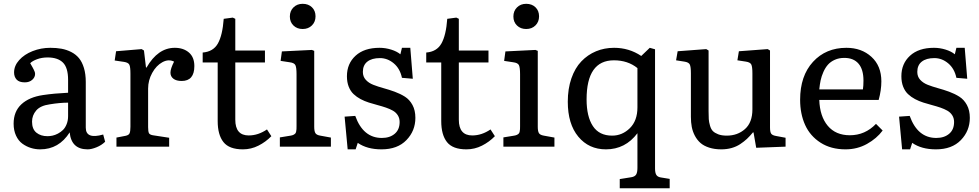

<svg xmlns="http://www.w3.org/2000/svg" viewBox="-20 -773 5162 1012"><path d="M191.9 14.2Q166.5 14.2 142.8 6.8Q119.1 -0.5 98.1 -15.6Q77.1 -30.8 64.5 -58.1Q51.8 -85.4 51.8 -121.1Q51.8 -185.1 92.5 -223.1Q133.3 -261.2 207 -272Q266.1 -280.8 338.9 -284.2V-352.1Q338.9 -416.5 311.5 -443.4Q284.2 -470.2 231 -470.2Q200.7 -470.2 175.5 -460.9Q150.4 -451.7 139.2 -439.9Q140.1 -438 145.3 -429.2Q150.4 -420.4 152.6 -416.3Q154.8 -412.1 158.4 -405Q162.1 -397.9 163.6 -392.8Q165 -387.7 165 -383.8Q165 -365.7 149.9 -352.3Q134.8 -338.9 110.8 -338.9Q81.1 -338.9 67.6 -353.5Q54.2 -368.2 54.2 -391.1Q54.2 -426.3 81.1 -456.3Q107.9 -486.3 152.1 -503.7Q196.3 -521 245.1 -521Q277.8 -521 304.4 -516.1Q331.1 -511.2 355.5 -498.8Q379.9 -486.3 396.2 -466.6Q412.6 -446.8 422.4 -414.8Q432.1 -382.8 432.1 -340.8V-100.1Q432.1 -37.6 523.9 -64L534.2 -25.9Q515.1 -7.3 488.5 3.4Q461.9 14.2 441.9 14.2Q356 14.2 347.2 -75.2Q290.5 14.2 191.9 14.2ZM230 -55.2Q243.2 -55.2 256.8 -58.1Q270.5 -61 285.4 -68.8Q300.3 -76.7 312 -88.1Q323.7 -99.6 331.3 -118.7Q338.9 -137.7 338.9 -161.1V-231.9Q295.9 -231.9 242.2 -223.1Q192.9 -216.3 170.9 -190.7Q148.9 -165 148.9 -131.8Q148.9 -92.3 171.9 -73.7Q194.8 -55.2 230 -55.2Z M593.8 0V-47.9L641.6 -57.1Q658.7 -60.5 663.1 -70.8Q667.5 -81.1 667.5 -105V-384.8Q667.5 -419.9 661.9 -431.6Q656.2 -443.4 633.8 -446.8L584.5 -454.1L591.8 -502.9L726.6 -514.2L738.8 -506.8L749.5 -417H752.4Q812 -521 901.4 -521Q946.8 -521 975.6 -496.3Q1004.4 -471.7 1004.4 -424.8Q1004.4 -346.2 937.5 -346.2Q909.2 -346.2 893.8 -358.2Q878.4 -370.1 878.4 -390.1Q878.4 -410.6 897.5 -448.2Q868.7 -462.9 836.2 -445.3Q803.7 -427.7 782.2 -388.7Q760.7 -349.6 760.7 -306.2V-103Q760.7 -80.1 764.9 -71.5Q769 -63 785.6 -60.1L871.6 -46.9V0Z M1260.3 14.2Q1188 14.2 1157.7 -24.2Q1127.4 -62.5 1127.4 -134.8V-443.8H1048.3V-496.1Q1104 -500.5 1128.4 -543.7Q1152.8 -586.9 1159.2 -673.8L1207 -680.2L1220.2 -673.8V-506.8H1376.5V-443.8H1220.2V-142.1Q1220.2 -59.1 1291 -59.1Q1340.8 -59.1 1387.2 -90.8L1410.2 -55.2Q1380.9 -24.9 1342.3 -5.4Q1303.7 14.2 1260.3 14.2Z M1575.2 -620.1Q1545.9 -620.1 1526.9 -638.4Q1507.8 -656.7 1507.8 -686Q1507.8 -715.3 1526.9 -734.1Q1545.9 -752.9 1575.2 -752.9Q1605.5 -752.9 1624.3 -734.6Q1643.1 -716.3 1643.1 -687Q1643.1 -657.7 1624 -638.9Q1605 -620.1 1575.2 -620.1ZM1455.1 0V-48.8L1512.2 -58.1Q1521.5 -59.6 1527.3 -62.7Q1533.2 -65.9 1536.4 -69.3Q1539.6 -72.8 1541 -79.8Q1542.5 -86.9 1542.7 -92.3Q1543 -97.7 1543 -108.9V-381.8Q1543 -417.5 1536.9 -429.7Q1530.8 -441.9 1506.8 -444.8L1459 -452.1L1465.8 -502L1624 -509.8L1636.2 -504.9V-105Q1636.2 -82 1642.1 -71.8Q1647.9 -61.5 1668 -58.1L1724.1 -47.9V0Z M1812.5 14.2 1796.4 -158.2 1852.5 -162.1Q1894 -45.9 1992.7 -45.9Q2034.7 -45.9 2060.5 -67.9Q2086.4 -89.8 2086.4 -129.9Q2086.4 -149.9 2076.9 -165Q2067.4 -180.2 2051.3 -189.5Q2035.2 -198.7 2014.4 -205.8Q1993.7 -212.9 1970.5 -219Q1947.3 -225.1 1924.3 -232.4Q1901.4 -239.7 1880.6 -250.7Q1859.9 -261.7 1843.8 -276.9Q1827.6 -292 1818.1 -315.9Q1808.6 -339.8 1808.6 -371.1Q1808.6 -437.5 1854 -479.2Q1899.4 -521 1980.5 -521Q2011.7 -521 2042 -511.5Q2072.3 -502 2090.3 -486.8L2098.6 -521H2142.6L2155.8 -357.9L2098.6 -362.8Q2088.4 -411.6 2055.4 -439.2Q2022.5 -466.8 1982.4 -466.8Q1939.9 -466.8 1916.3 -448.2Q1892.6 -429.7 1892.6 -394Q1892.6 -369.1 1908 -352.3Q1923.3 -335.4 1947.8 -325.9Q1972.2 -316.4 2001.5 -308.3Q2030.8 -300.3 2060.3 -289.6Q2089.8 -278.8 2114.3 -263.4Q2138.7 -248 2154.1 -219.7Q2169.4 -191.4 2169.4 -151.9Q2169.4 -83.5 2122.3 -34.7Q2075.2 14.2 1990.7 14.2Q1914.6 14.2 1865.7 -20L1854.5 14.2Z M2438.5 14.2Q2366.2 14.2 2335.9 -24.2Q2305.7 -62.5 2305.7 -134.8V-443.8H2226.6V-496.1Q2282.2 -500.5 2306.6 -543.7Q2331.1 -586.9 2337.4 -673.8L2385.3 -680.2L2398.4 -673.8V-506.8H2554.7V-443.8H2398.4V-142.1Q2398.4 -59.1 2469.2 -59.1Q2519 -59.1 2565.4 -90.8L2588.4 -55.2Q2559.1 -24.9 2520.5 -5.4Q2481.9 14.2 2438.5 14.2Z M2753.4 -620.1Q2724.1 -620.1 2705.1 -638.4Q2686 -656.7 2686 -686Q2686 -715.3 2705.1 -734.1Q2724.1 -752.9 2753.4 -752.9Q2783.7 -752.9 2802.5 -734.6Q2821.3 -716.3 2821.3 -687Q2821.3 -657.7 2802.2 -638.9Q2783.2 -620.1 2753.4 -620.1ZM2633.3 0V-48.8L2690.4 -58.1Q2699.7 -59.6 2705.6 -62.7Q2711.4 -65.9 2714.6 -69.3Q2717.8 -72.8 2719.2 -79.8Q2720.7 -86.9 2720.9 -92.3Q2721.2 -97.7 2721.2 -108.9V-381.8Q2721.2 -417.5 2715.1 -429.7Q2709 -441.9 2685.1 -444.8L2637.2 -452.1L2644 -502L2802.2 -509.8L2814.5 -504.9V-105Q2814.5 -82 2820.3 -71.8Q2826.2 -61.5 2846.2 -58.1L2902.3 -47.9V0Z M3246.6 219.2V170.9L3307.6 161.1Q3325.7 158.2 3332.8 147.2Q3339.8 136.2 3339.8 111.8V-70.8Q3275.9 14.2 3173.8 14.2Q3083.5 14.2 3028.1 -52.7Q2972.7 -119.6 2972.7 -236.8Q2972.7 -305.2 2991.7 -359.9Q3010.7 -414.6 3044.2 -449.5Q3077.6 -484.4 3121.6 -502.7Q3165.5 -521 3216.8 -521Q3295.9 -521 3359.9 -478L3404.8 -521L3432.6 -513.2V115.2Q3432.6 137.2 3439 148.2Q3445.3 159.2 3461.9 162.1L3509.8 169.9V219.2ZM3206.5 -58.1Q3259.8 -58.1 3299.8 -97.4Q3339.8 -136.7 3339.8 -207V-414.1Q3289.1 -455.1 3215.8 -455.1Q3071.8 -455.1 3071.8 -249Q3071.8 -158.7 3105 -108.4Q3138.2 -58.1 3206.5 -58.1Z M3781.7 14.2Q3746.1 14.2 3718 5.1Q3689.9 -3.9 3672.1 -19.5Q3654.3 -35.2 3642.6 -57.4Q3630.9 -79.6 3626.2 -104Q3621.6 -128.4 3621.6 -157.2V-386.2Q3621.6 -421.4 3615.7 -433.1Q3609.9 -444.8 3587.4 -448.2L3543.5 -455.1L3551.8 -502.9L3702.6 -514.2L3714.8 -506.8V-186Q3714.8 -160.2 3715.8 -145Q3716.8 -129.9 3722.2 -111.1Q3727.5 -92.3 3737.3 -82.3Q3747.1 -72.3 3765.4 -65.2Q3783.7 -58.1 3810.5 -58.1Q3867.7 -58.1 3906.7 -92.8Q3945.8 -127.4 3945.8 -196.8V-386.2Q3945.8 -421.4 3939.9 -433.1Q3934.1 -444.8 3911.6 -448.2L3866.7 -455.1L3874.5 -502.9L4026.4 -514.2L4038.6 -506.8V-101.1Q4038.6 -77.6 4044.7 -68.6Q4050.8 -59.6 4070.8 -56.2L4120.6 -46.9V0L3965.8 5.9L3951.7 -75.2H3948.7Q3932.1 -55.2 3917 -41Q3901.9 -26.9 3881.6 -13.4Q3861.3 0 3836.2 7.1Q3811 14.2 3781.7 14.2Z M4436.5 14.2Q4359.9 14.2 4304.9 -21Q4250 -56.2 4223.6 -114.5Q4197.3 -172.9 4197.3 -247.1Q4197.3 -373 4265.1 -447Q4333 -521 4441.4 -521Q4521 -521 4573.2 -473.4Q4625.5 -425.8 4625.5 -344.2Q4625.5 -297.9 4611.3 -246.1H4298.3Q4301.3 -159.7 4343 -109.9Q4384.8 -60.1 4459.5 -60.1Q4539.6 -60.1 4597.2 -120.1L4632.3 -85Q4601.1 -43 4549.8 -14.4Q4498.5 14.2 4436.5 14.2ZM4298.3 -301.8H4528.3Q4531.2 -321.3 4531.2 -348.1Q4531.2 -407.2 4505.1 -437.5Q4479 -467.8 4430.2 -467.8Q4402.3 -467.8 4380.4 -458Q4358.4 -448.2 4344.2 -432.4Q4330.1 -416.5 4320.1 -394Q4310.1 -371.6 4305.4 -349.6Q4300.8 -327.6 4298.3 -301.8Z M4734.9 14.2 4718.8 -158.2 4774.9 -162.1Q4816.4 -45.9 4915 -45.9Q4957 -45.9 4982.9 -67.9Q5008.8 -89.8 5008.8 -129.9Q5008.8 -149.9 4999.3 -165Q4989.7 -180.2 4973.6 -189.5Q4957.5 -198.7 4936.8 -205.8Q4916 -212.9 4892.8 -219Q4869.6 -225.1 4846.7 -232.4Q4823.7 -239.7 4803 -250.7Q4782.2 -261.7 4766.1 -276.9Q4750 -292 4740.5 -315.9Q4731 -339.8 4731 -371.1Q4731 -437.5 4776.4 -479.2Q4821.8 -521 4902.8 -521Q4934.1 -521 4964.4 -511.5Q4994.6 -502 5012.7 -486.8L5021 -521H5064.9L5078.1 -357.9L5021 -362.8Q5010.7 -411.6 4977.8 -439.2Q4944.8 -466.8 4904.8 -466.8Q4862.3 -466.8 4838.6 -448.2Q4814.9 -429.7 4814.9 -394Q4814.9 -369.1 4830.3 -352.3Q4845.7 -335.4 4870.1 -325.9Q4894.5 -316.4 4923.8 -308.3Q4953.1 -300.3 4982.7 -289.6Q5012.2 -278.8 5036.6 -263.4Q5061 -248 5076.4 -219.7Q5091.8 -191.4 5091.8 -151.9Q5091.8 -83.5 5044.7 -34.7Q4997.6 14.2 4913.1 14.2Q4836.9 14.2 4788.1 -20L4776.9 14.2Z"/></svg>

Font: Literata Book
Style: Regular
Weight: 400
Designer: Latin by Veronika Burian and Jose Scaglione. Greek by Irene Vlachou. Cyrillic by Vera Evstafieva
Foundry: TypeTogether
Version: Version 2.003;PS 002.003;hotconv 1.0.88;makeotf.lib2.5.64775